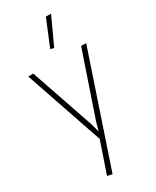

<svg xmlns="http://www.w3.org/2000/svg" viewBox="-253 -865 936 1151"><g transform="rotate(-30 215.0 -289.0)"><path d="M127 213V209L199 -2L16 -537V-540H50L200 -102L215 -47H217L232 -102L381 -540H415V-537L160 220ZM211 -616 286 -798H322L235 -610Z"/></g></svg>

Font: Encode Sans Compressed
Style: Thin
Weight: 100
Designer: Pablo Impallari, Andres Torresi
Foundry: Pablo Impallari, Andres Torresi
Version: Version 1.000; ttfautohint (v1.00) -l 8 -r 50 -G 200 -x 14 -